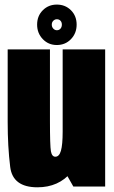

<svg xmlns="http://www.w3.org/2000/svg" viewBox="-20 -814 498 838"><path d="M300 0H439V-598.5H253.5V-82ZM198 -598.5H13.5V-282Q13.5 -174.5 24.5 -85.5Q35.5 3.5 143.5 3.5Q236 3.5 291 -62.2Q346 -128 346 -227.5L253.5 -240Q253.5 -182.5 246 -156.2Q238.5 -130 221.5 -130Q206.5 -130 202.2 -153.8Q198 -177.5 198 -286.5ZM228 -617.5Q265 -617.5 289.8 -643.2Q314.5 -669 314.5 -706.5Q314.5 -744.5 289.8 -769.2Q265 -794 228 -794Q191.5 -794 166.8 -769.2Q142 -744.5 142 -706.5Q142 -669 166.8 -643.2Q191.5 -617.5 228 -617.5ZM228 -682Q219.5 -682 212.8 -689Q206 -696 206 -706.5Q206 -717 212.8 -723.5Q219.5 -730 228 -730Q238 -730 244 -723.5Q250 -717 250 -706.5Q250 -696 244 -689Q238 -682 228 -682Z"/></svg>

Font: Anybody ExtraCondensed Black
Style: Regular
Weight: 900
Width: 2
Version: Version 1.113;gftools[0.9.25]